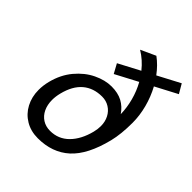

<svg xmlns="http://www.w3.org/2000/svg" viewBox="-213 -910 1060 1060"><g transform="rotate(45 317.0 -380.5)"><path d="M472.2 -695.8 602.5 -764.6 633.8 -710.9 505.9 -643.6Q534.2 -591.3 549.6 -533Q564.9 -474.6 564.9 -418.5Q564.9 -330.1 549.3 -267.1Q512.7 -119.6 439.9 -53.7Q367.2 12.2 254.9 12.2Q200.2 12.2 158 -12.9Q115.7 -38.1 92.5 -82Q69.3 -126 69.3 -180.2Q69.3 -214.4 78.1 -250Q96.7 -323.7 139.9 -375.2Q183.1 -426.8 237.1 -452.6Q291 -478.5 341.3 -478.5Q391.1 -478.5 426 -460Q460.9 -441.4 484.9 -405.8Q483.9 -456.1 470.2 -507.3Q456.5 -558.6 431.2 -604L300.8 -535.2L271 -589.8L396 -655.8Q357.9 -703.6 308.6 -732.9L396 -772.9Q437.5 -742.7 472.2 -695.8ZM161.1 -193.8Q161.1 -155.8 175 -126.5Q189 -97.2 214.6 -80.8Q240.2 -64.5 273.9 -64.5Q338.4 -64.5 383.3 -109.6Q428.2 -154.8 447.8 -232.9Q454.1 -257.8 454.1 -281.7Q454.1 -315.9 439.9 -343.3Q425.8 -370.6 400.6 -386.2Q375.5 -401.9 343.8 -401.9Q276.4 -401.9 231.9 -364Q187.5 -326.2 168.5 -250Q161.1 -220.2 161.1 -193.8Z"/></g></svg>

Font: Lesson One
Style: Italic
Weight: 400
Italic angle: -14°
Designer: But Ko, Victor Gaultney, Annie Olsen, Julie Remington, Don Collingsworth, Eric Hays, Becca Hirsbrunner
Version: Version 1.100